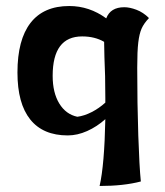

<svg xmlns="http://www.w3.org/2000/svg" viewBox="-20 -438 548 638"><path d="M330 -42Q302 -17 269.5 -2.5Q237 12 205 12Q123 12 80.5 -41Q38 -94 38 -197Q38 -306 81.5 -362Q125 -418 210 -418Q277 -418 333 -377Q347 -414 393 -414Q411 -414 433.5 -405.5Q456 -397 475 -378Q458 -360 450.5 -343Q443 -326 439.5 -297Q436 -268 436 -213Q436 -93 439.5 11.5Q443 116 448 165Q391 180 311 180Q327 110 330 -42ZM330 -97V-112Q330 -190 327 -248L326 -299Q295 -317 253 -317Q155 -317 155 -186Q155 -130 177 -94Q199 -58 237 -50Q260 -53 284.5 -65.5Q309 -78 330 -97Z"/></svg>

Font: Mirza SemiBold
Style: Regular
Weight: 600
Designer: Arabic design by Kourosh Beigpour, Latin design by Eduardo Tunni, engineering by Lasse Fister
Version: Version 1.0010g